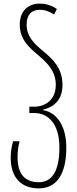

<svg xmlns="http://www.w3.org/2000/svg" viewBox="-20 -790 425 1060"><path d="M194 250C283 250 346 185 346 26C346 -105 286 -171 218 -182V-185C286 -201 325 -246 325 -321C325 -416 270 -464 218 -508C171 -547 127 -586 127 -655C127 -707 153 -736 200 -736C233 -736 255 -724 279 -710L294 -741C269 -756 242 -770 198 -770C134 -770 89 -727 89 -655C89 -570 143 -526 196 -481C243 -440 288 -397 288 -321C288 -237 228 -201 169 -201H142V-166H170C242 -166 308 -112 308 25C308 156 266 216 194 216C128 216 77 182 77 78C77 45 81 18 88 -10H52C44 20 39 48 39 79C39 194 100 250 194 250Z"/></svg>

Font: Noto Sans Georgian ExtraCondensed ExtraLight
Style: Regular
Weight: 200
Width: 2
Designer: Monotype Design Team, Akaki Razmadze
Foundry: Google LLC
Version: Version 2.005